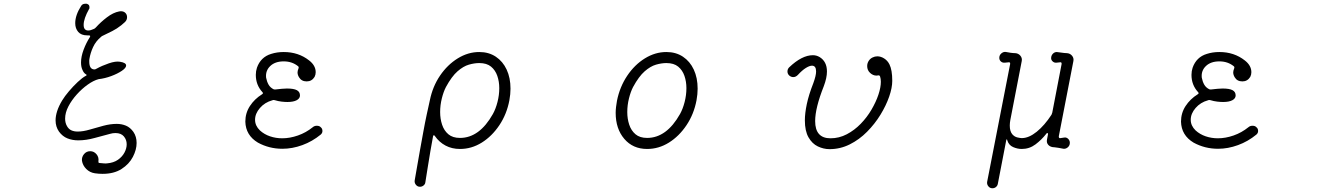

<svg xmlns="http://www.w3.org/2000/svg" viewBox="-20 -784 7040 1026"><path d="M487 142Q460 138 441 119Q422 100 418 75Q416 55 429 39.5Q442 24 462 24Q482 24 495.5 40Q509 56 506 77V81Q506 87 512 87Q524 88 534 89Q544 90 552 89Q587 86 610 70Q633 54 645 31.5Q657 9 657 -13Q657 -37 642 -55Q627 -73 597 -73Q582 -73 569 -69Q530 -59 485 -46.5Q440 -34 398 -34Q367 -34 340.5 -44.5Q314 -55 295 -81Q277 -107 277 -141Q277 -164 285.5 -190.5Q294 -217 312 -247Q326 -270 348.5 -296.5Q371 -323 395.5 -346Q420 -369 439 -379Q447 -383 439 -387Q427 -394 420 -412Q413 -427 413 -450Q413 -482 427 -519Q441 -556 460 -585Q462 -589 462 -590Q462 -595 454 -595H446Q414 -595 398 -613.5Q382 -632 382 -660Q382 -703 414 -753Q421 -764 436 -764Q439 -764 442 -764Q445 -764 448 -762Q458 -758 458 -746Q458 -744 458 -741Q458 -738 456 -736Q427 -684 427 -651Q427 -621 452 -621Q464 -621 483 -630Q487 -632 492 -637Q518 -666 551.5 -691.5Q585 -717 617 -723Q620 -724 626 -724Q641 -724 650 -715Q659 -706 659 -692Q659 -677 647.5 -666Q636 -655 628 -649Q604 -630 580 -618Q556 -606 529 -593Q525 -592 520 -587Q492 -564 477.5 -532.5Q463 -501 458 -470Q457 -466 457 -462.5Q457 -459 457 -455Q457 -413 485 -413Q489 -413 491 -414.5Q493 -416 496 -417Q525 -433 561.5 -445.5Q598 -458 621 -454Q654 -449 654 -434Q654 -421 631 -405.5Q608 -390 574.5 -377.5Q541 -365 507 -361Q480 -354 449 -332Q418 -310 390.5 -279.5Q363 -249 345.5 -215.5Q328 -182 328 -150Q328 -127 338 -110Q347 -94 361.5 -87.5Q376 -81 395 -81Q424 -81 459.5 -91.5Q495 -102 532.5 -112Q570 -122 604 -122Q630 -122 653 -112.5Q676 -103 693 -79Q710 -54 710 -20Q710 16 690 54.5Q670 93 629.5 119Q589 145 528 145Q508 145 487 142Z M1358 -22Q1293 -61 1291 -134Q1291 -180 1315.5 -217.5Q1340 -255 1380 -280Q1389 -285 1382 -292Q1347 -330 1347 -384Q1347 -404 1353 -422Q1373 -479 1429 -496Q1460 -506 1496 -506Q1575 -506 1632 -461Q1667 -434 1667 -398Q1667 -385 1661 -373Q1646 -349 1619 -349Q1591 -349 1578 -371Q1570 -384 1570 -397Q1570 -406 1575 -418Q1578 -426 1573 -430Q1541 -456 1496 -456Q1450 -456 1424 -431Q1398 -406 1402 -369Q1406 -348 1415 -332Q1424 -316 1442 -307Q1448 -305 1453 -306Q1471 -308 1485.5 -309.5Q1500 -311 1513 -311Q1550 -311 1566.5 -302Q1583 -293 1583 -274Q1583 -258 1565.5 -248.5Q1548 -239 1516 -239Q1502 -239 1484.5 -241Q1467 -243 1447 -249Q1440 -251 1435 -248Q1395 -237 1369 -207Q1343 -177 1343 -144Q1343 -112 1369 -87Q1392 -66 1423 -55.5Q1454 -45 1488 -45Q1529 -45 1572 -60Q1615 -75 1651 -104Q1660 -112 1673 -112Q1687 -112 1694 -104Q1703 -97 1703 -84Q1703 -73 1694 -65Q1649 -28 1595.5 -8.5Q1542 11 1489 11Q1418 11 1358 -22Z M2224 214Q2211 214 2202.5 203.5Q2194 193 2196 180Q2201 153 2208 111Q2215 69 2224 20Q2233 -29 2242 -79Q2251 -129 2260.5 -173Q2270 -217 2277 -248Q2292 -322 2331.5 -380Q2371 -438 2426 -472Q2481 -506 2541 -506Q2592 -506 2629.5 -481Q2667 -456 2687.5 -412Q2708 -368 2708 -310Q2708 -281 2702 -248Q2688 -174 2648.5 -115Q2609 -56 2554.5 -22Q2500 12 2438 12Q2395 12 2361 -6Q2327 -24 2304 -57Q2297 -67 2294 -55Q2288 -23 2280 23Q2272 69 2265 114.5Q2258 160 2253 190Q2252 200 2243.5 207Q2235 214 2224 214ZM2438 -47Q2542 -47 2614 -175Q2629 -202 2638.5 -239Q2648 -276 2648 -313Q2648 -348 2637.5 -378.5Q2627 -409 2604 -428Q2581 -447 2541 -447Q2515 -447 2485.5 -438.5Q2456 -430 2425 -403Q2394 -376 2363 -319Q2350 -294 2341 -258Q2332 -222 2332 -185Q2332 -149 2342.5 -117.5Q2353 -86 2376 -66.5Q2399 -47 2438 -47Z M3438 12Q3362 12 3316 -42Q3270 -96 3270 -181Q3270 -196 3272 -212.5Q3274 -229 3277 -246Q3292 -320 3331.5 -379Q3371 -438 3426 -472Q3481 -506 3541 -506Q3592 -506 3629.5 -481Q3667 -456 3687.5 -412Q3708 -368 3708 -310Q3708 -281 3702 -248Q3688 -174 3648.5 -115Q3609 -56 3554.5 -22Q3500 12 3438 12ZM3438 -47Q3542 -47 3614 -175Q3629 -202 3638.5 -239Q3648 -276 3648 -313Q3648 -348 3637.5 -378.5Q3627 -409 3604 -428Q3581 -447 3541 -447Q3515 -447 3485.5 -438.5Q3456 -430 3425 -403Q3394 -376 3363 -319Q3350 -294 3341 -258Q3332 -222 3332 -185Q3332 -149 3342.5 -117.5Q3353 -86 3376 -66.5Q3399 -47 3438 -47Z M4413 13Q4381 13 4350.5 -1.5Q4320 -16 4300.5 -50Q4281 -84 4281 -141Q4281 -179 4291.5 -228.5Q4302 -278 4326 -339Q4341 -380 4341 -402Q4341 -433 4319 -433Q4306 -433 4286.5 -421Q4267 -409 4243 -383Q4232 -372 4219 -372Q4208 -372 4198 -380Q4188 -389 4188 -402Q4188 -415 4197 -424Q4265 -489 4324 -489Q4343 -489 4360 -479Q4399 -455 4399 -402Q4399 -368 4382 -323Q4359 -265 4347.5 -218.5Q4336 -172 4336 -137Q4336 -45 4418 -45Q4464 -45 4505 -66.5Q4546 -88 4579.5 -122.5Q4613 -157 4637 -198Q4661 -239 4674 -278Q4687 -317 4687 -347Q4687 -355 4686 -362Q4685 -369 4683 -375Q4680 -383 4672 -381Q4670 -381 4668 -380.5Q4666 -380 4664 -380Q4645 -380 4629.5 -394.5Q4614 -409 4614 -431Q4614 -446 4622 -458.5Q4630 -471 4643 -477Q4655 -483 4668 -483Q4687 -483 4705 -471.5Q4723 -460 4733 -440Q4748 -410 4748 -352Q4748 -315 4731.5 -267.5Q4715 -220 4685 -171Q4655 -122 4613.5 -80Q4572 -38 4521 -12.5Q4470 13 4413 13Z M5283 222Q5270 222 5261.5 211.5Q5253 201 5255 188L5378 -442V-444Q5378 -453 5369 -451L5349 -449Q5337 -448 5328.5 -455.5Q5320 -463 5320 -475Q5320 -490 5332 -499.5Q5344 -509 5357 -506Q5366 -504 5380.5 -502Q5395 -500 5405 -500Q5422 -499 5432.5 -486.5Q5443 -474 5440 -458L5379 -143Q5376 -127 5376 -113Q5376 -83 5389 -67Q5401 -53 5417 -49.5Q5433 -46 5440 -46Q5478 -46 5520 -80Q5562 -114 5599 -171Q5602 -177 5603 -182L5653 -442V-444Q5653 -453 5644 -451L5625 -449Q5614 -448 5605.5 -455.5Q5597 -463 5597 -473Q5597 -487 5606 -496.5Q5615 -506 5627 -506Q5631 -506 5650.5 -503Q5670 -500 5681 -500Q5698 -499 5708.5 -486.5Q5719 -474 5716 -458L5638 -56V-54Q5638 -44 5647 -46L5667 -49Q5679 -51 5688 -42Q5697 -33 5697 -21Q5697 -5 5684.5 4.5Q5672 14 5658 10Q5648 8 5636.5 6Q5625 4 5615 3Q5594 3 5582.5 -9Q5571 -21 5575 -39L5580 -65V-68Q5580 -73 5577 -73.5Q5574 -74 5571 -69Q5546 -37 5513.5 -12.5Q5481 12 5440 12Q5417 12 5394 2Q5371 -8 5363 -33Q5362 -39 5360 -39.5Q5358 -40 5357 -34L5312 199Q5310 209 5302 215.5Q5294 222 5283 222Z M6358 -22Q6293 -61 6291 -134Q6291 -180 6315.5 -217.5Q6340 -255 6380 -280Q6389 -285 6382 -292Q6347 -330 6347 -384Q6347 -404 6353 -422Q6373 -479 6429 -496Q6460 -506 6496 -506Q6575 -506 6632 -461Q6667 -434 6667 -398Q6667 -385 6661 -373Q6646 -349 6619 -349Q6591 -349 6578 -371Q6570 -384 6570 -397Q6570 -406 6575 -418Q6578 -426 6573 -430Q6541 -456 6496 -456Q6450 -456 6424 -431Q6398 -406 6402 -369Q6406 -348 6415 -332Q6424 -316 6442 -307Q6448 -305 6453 -306Q6471 -308 6485.5 -309.5Q6500 -311 6513 -311Q6550 -311 6566.5 -302Q6583 -293 6583 -274Q6583 -258 6565.5 -248.5Q6548 -239 6516 -239Q6502 -239 6484.5 -241Q6467 -243 6447 -249Q6440 -251 6435 -248Q6395 -237 6369 -207Q6343 -177 6343 -144Q6343 -112 6369 -87Q6392 -66 6423 -55.5Q6454 -45 6488 -45Q6529 -45 6572 -60Q6615 -75 6651 -104Q6660 -112 6673 -112Q6687 -112 6694 -104Q6703 -97 6703 -84Q6703 -73 6694 -65Q6649 -28 6595.5 -8.5Q6542 11 6489 11Q6418 11 6358 -22Z"/></svg>

Font: Kiwi Maru Light
Style: Regular
Weight: 300
Designer: Hiroki-Chan
Version: Version 1.100